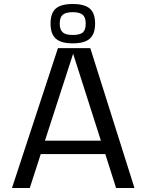

<svg xmlns="http://www.w3.org/2000/svg" viewBox="-20 -941 733 961"><path d="M129 0H40L270 -700H432L653 0H561L507 -170H184ZM485 -237 346 -672 205 -237ZM344 -724Q286 -724 259.5 -747.5Q233 -771 233 -823Q233 -875 259 -898Q285 -921 344 -921Q403 -921 429.5 -898Q456 -875 456 -823Q456 -771 429.5 -747.5Q403 -724 344 -724ZM344 -766Q380 -766 394.5 -778.5Q409 -791 409 -823Q409 -854 394 -867Q379 -880 344 -880Q309 -880 294 -867Q279 -854 279 -823Q279 -792 294 -779Q309 -766 344 -766Z"/></svg>

Font: Fivo Sans Modern
Style: Regular
Weight: 400
Designer: Alexander Slobzheninov
Foundry: Alexander Slobzheninov
Version: 1.0